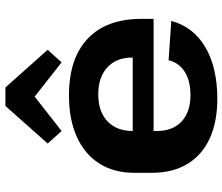

<svg xmlns="http://www.w3.org/2000/svg" viewBox="-78 -752 840 725"><g transform="rotate(-90 342.5 -390.0)"><path d="M331.4 10.1Q243.5 10.1 180.9 -19Q118.3 -48.1 85.2 -103.3Q52 -158.4 52 -236.1V-303.9Q52 -380.6 87.2 -435.7Q122.4 -490.9 188 -520.5Q253.6 -550.1 344.1 -550.1Q483.9 -550.1 558.5 -479.3Q633.2 -408.5 633.2 -276.9V-230.5H180.8V-309.4H508.5L487.2 -279.1V-311Q487.2 -371 450 -405.2Q412.7 -439.5 348.2 -439.5Q283.3 -439.5 246.5 -404.7Q209.8 -370 209.8 -308.5V-218.8Q209.8 -158.3 245.8 -124.8Q281.8 -91.3 345.3 -91.3Q399.7 -91.3 433.9 -113.3Q468.1 -135.3 477 -173.9L625.6 -163.7Q602.9 -80 526 -35Q449 10.1 331.4 10.1ZM162.6 -630.5 304.4 -790H374.2L516.5 -630.5L469 -577.9L295.6 -714.1H384L209.6 -577.9Z"/></g></svg>

Font: Pathway Extreme 8pt Thin
Style: Regular
Weight: 100
Version: Version 1.001;gftools[0.9.26]